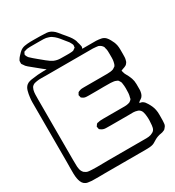

<svg xmlns="http://www.w3.org/2000/svg" viewBox="-233 -1085 1174 1286"><g transform="rotate(-30 354.0 -442.5)"><path d="M707 -47Q706 -37 705.5 -26.5Q705 -16 700 -8L693 1Q692 2 690 4.5Q688 7 686 9Q683 12 677 14Q665 20 652 21.5Q639 23 626 28Q621 29 616 32Q611 35 606 37Q596 42 587.5 48Q579 54 568 58Q555 62 540.5 63Q526 64 512 64H198Q176 64 146.5 64.5Q117 65 94 64Q80 63 65 60.5Q50 58 38 48Q28 39 22.5 25Q17 11 15 -2Q12 -17 11.5 -40.5Q11 -64 11.5 -87.5Q12 -111 12 -126V-552Q12 -572 12 -591.5Q12 -611 15 -630Q17 -650 23.5 -674Q30 -698 46 -711Q56 -719 69.5 -722.5Q83 -726 95 -727Q115 -730 136 -732Q157 -734 178 -734Q187 -734 218 -734Q249 -734 291 -734Q333 -734 374.5 -734Q416 -734 447 -734Q478 -734 487 -734H588Q607 -733 625.5 -729.5Q644 -726 658 -712Q663 -707 667.5 -700Q672 -693 676 -686Q683 -674 688 -662Q693 -650 696 -636Q699 -620 699 -602Q699 -584 699 -567Q699 -555 698.5 -543Q698 -531 694 -519Q693 -517 692.5 -513.5Q692 -510 690 -508Q688 -504 683 -498.5Q678 -493 674 -491Q670 -488 663.5 -486Q657 -484 652 -482Q649 -481 646 -480Q643 -479 640 -477Q639 -476 637.5 -476Q636 -476 635 -475Q634 -474 636 -472L639 -461Q642 -448 649 -437Q656 -426 661 -414Q666 -404 669.5 -393.5Q673 -383 675 -372Q677 -360 677 -348Q677 -336 677 -324Q677 -315 677 -305.5Q677 -296 675 -287Q673 -274 666.5 -262.5Q660 -251 649 -245Q645 -242 641 -240Q637 -238 634 -233Q630 -229 630 -228Q630 -227 635 -227Q639 -226 643 -225.5Q647 -225 650 -223Q660 -218 667 -209.5Q674 -201 679 -192Q687 -179 694 -163.5Q701 -148 704 -132Q708 -113 707.5 -91.5Q707 -70 707 -47ZM55 -588V-172Q55 -150 55 -120.5Q55 -91 56 -68Q57 -57 59 -47Q61 -37 67 -27Q69 -26 70.5 -23Q72 -20 73 -18Q75 -17 77.5 -15.5Q80 -14 82 -12Q84 -11 86.5 -9Q89 -7 92 -6Q101 -2 111 -1.5Q121 -1 131 0Q146 1 169 1Q192 1 215.5 0.5Q239 0 254 0H520Q537 0 555 0Q573 0 589 -5Q597 -8 605 -12.5Q613 -17 618 -24Q623 -31 625 -40Q627 -49 628 -57Q630 -74 630.5 -93Q631 -112 629 -129Q628 -145 623 -160.5Q618 -176 604 -185Q602 -187 599 -187.5Q596 -188 594 -189Q579 -194 563 -194.5Q547 -195 531 -194H389Q372 -194 352 -194.5Q332 -195 318 -205Q316 -207 313 -209Q310 -211 308 -212Q307 -215 306.5 -220Q306 -225 305 -228Q303 -232 304 -234Q304 -235 307 -238Q309 -241 312 -245.5Q315 -250 318 -252Q322 -254 328 -254Q339 -257 349 -257.5Q359 -258 369 -258H508Q522 -258 535 -258Q548 -258 561 -261Q564 -262 568 -263Q572 -264 574 -265Q576 -266 578 -267.5Q580 -269 581 -270Q583 -272 586.5 -274.5Q590 -277 591 -280Q593 -282 593 -285.5Q593 -289 594 -291Q597 -299 598 -307Q599 -315 600 -323Q601 -341 601 -359.5Q601 -378 598 -396Q597 -399 597 -402.5Q597 -406 595 -409Q594 -412 592 -415Q590 -418 588 -421Q587 -423 586 -425Q585 -427 583 -428Q581 -430 578 -431Q575 -432 573 -433Q563 -438 552.5 -439Q542 -440 531 -441Q509 -442 478 -441.5Q447 -441 424 -441H363Q355 -441 345 -441.5Q335 -442 327 -445Q324 -446 320.5 -448.5Q317 -451 314 -453Q313 -454 311.5 -454.5Q310 -455 309 -456Q308 -458 307.5 -462.5Q307 -467 306 -469Q304 -473 304 -477Q304 -479 307 -482Q309 -485 311 -489.5Q313 -494 315 -495Q317 -497 321.5 -498.5Q326 -500 329 -501Q336 -504 344.5 -504.5Q353 -505 361 -505H542Q553 -505 566.5 -506.5Q580 -508 590 -512Q592 -513 594.5 -515Q597 -517 599 -518Q601 -520 603.5 -521Q606 -522 607 -523Q612 -529 615 -537.5Q618 -546 619 -553Q622 -567 622 -582Q622 -597 622 -611Q622 -623 621.5 -635Q621 -647 617 -659Q617 -663 615 -669Q605 -688 583 -696Q579 -697 575 -697Q571 -697 567 -698Q555 -700 543 -700Q531 -700 519 -700H181Q163 -700 144.5 -700.5Q126 -701 109 -698Q101 -697 92 -694.5Q83 -692 76 -686Q70 -682 66 -674Q62 -666 60 -659Q56 -643 55.5 -625Q55 -607 55 -588ZM391 -711Q369 -710 347 -710Q325 -710 302 -710Q283 -710 263 -712Q243 -714 225 -723Q213 -728 202.5 -736Q192 -744 182 -752L133 -792Q120 -803 105.5 -814.5Q91 -826 83 -841Q82 -843 79 -846.5Q76 -850 76 -853Q75 -855 75.5 -857.5Q76 -860 76 -861Q76 -864 76 -868Q76 -872 77 -875Q78 -877 79 -879Q80 -881 81 -882Q84 -887 87 -891.5Q90 -896 94 -900Q103 -910 113.5 -920.5Q124 -931 136 -937Q146 -942 157 -944Q168 -946 179 -947Q202 -949 230 -948.5Q258 -948 280 -948Q303 -948 327 -946Q351 -944 370 -930Q383 -921 393.5 -908Q404 -895 414 -883Q422 -873 431 -863Q440 -853 448 -842Q453 -835 458.5 -827Q464 -819 468 -810Q471 -805 473 -798Q475 -791 476 -785Q478 -778 480 -772Q482 -766 483 -759Q483 -757 484 -754Q485 -751 485 -748Q485 -746 484 -743Q483 -740 482 -738Q481 -736 481 -732.5Q481 -729 479 -727Q478 -726 476 -725Q474 -724 472 -723Q468 -720 463.5 -718Q459 -716 453 -715Q438 -713 423 -712.5Q408 -712 391 -711ZM188 -824Q208 -808 229.5 -790Q251 -772 273 -761Q296 -751 322.5 -750.5Q349 -750 371 -750Q380 -750 389.5 -750Q399 -750 408 -751Q411 -752 415 -752Q419 -752 421 -753Q424 -754 426.5 -756.5Q429 -759 431 -760Q437 -763 440 -766Q441 -768 441 -770.5Q441 -773 441 -774Q441 -777 442 -780.5Q443 -784 442 -787Q441 -792 438.5 -796Q436 -800 434 -804Q430 -813 422.5 -821.5Q415 -830 409 -838Q398 -852 386.5 -866Q375 -880 361 -892Q353 -899 344 -904.5Q335 -910 324 -913Q308 -919 289 -919.5Q270 -920 253 -920H186Q176 -920 166 -919Q156 -918 146 -914Q144 -913 140.5 -912.5Q137 -912 135 -910Q134 -909 132.5 -905.5Q131 -902 130 -900Q129 -899 128 -896.5Q127 -894 127 -892Q126 -891 127.5 -889Q129 -887 129 -885Q133 -874 140 -866Q151 -855 163 -845Q175 -835 188 -824Z"/></g></svg>

Font: Rubik Vinyl
Style: Regular
Weight: 400
Designer: Hubert and Fischer, NaN
Foundry: Hubert and Fischer, NaN
Version: Version 2.200